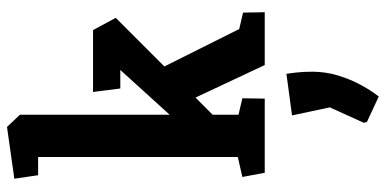

<svg xmlns="http://www.w3.org/2000/svg" viewBox="-297 -480 1103 549"><g transform="rotate(-90 254.5 -205.5)"><path d="M35 0 23 -64 80 -77V-648H28L18 -716L166 -737L201 -700V-272L329 -413H276L266 -491H443L478 -426L339 -287L446 -73L493 -62L494 0H343L250 -198L201 -149V-75L248 -64L247 0ZM180 292 178 283 222 186 199 78 318 62Q319 68 321.5 89Q324 110 324 136Q324 174 313 210Q302 246 285.5 276Q269 306 253 326Z"/></g></svg>

Font: Kreon Light
Style: Regular
Weight: 300
Designer: Julia Petretta
Foundry: Julia Petretta and Eli Heuer
Version: Version 2.002